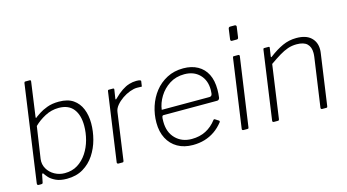

<svg xmlns="http://www.w3.org/2000/svg" viewBox="-82 -1055 2491 1378"><g transform="rotate(-15 1163.5 -366.0)"><path d="M64 0Q57 0 54.5 -4Q52 -8 53 -15L154 -733Q155 -738 157 -740Q159 -742 163 -742H196Q201 -742 202.5 -738.5Q204 -735 203 -729L168 -478Q167 -469 169.5 -469Q172 -469 179 -476Q186 -481 209 -496.5Q232 -512 269.5 -526Q307 -540 357 -540Q423 -540 463 -512.5Q503 -485 522.5 -437.5Q542 -390 542 -330Q542 -271 526 -211Q510 -151 477 -101Q444 -51 393 -20.5Q342 10 272 10Q222 10 189.5 -5.5Q157 -21 140.5 -40Q124 -59 118 -69Q115 -74 111.5 -72.5Q108 -71 106 -63L96 -13Q95 -5 92 -2.5Q89 0 80 0ZM125 -176Q120 -137 139 -104Q158 -71 192.5 -52Q227 -33 267 -33Q323 -33 364 -59Q405 -85 433 -127.5Q461 -170 475 -222Q489 -274 489 -326Q489 -406 453 -451.5Q417 -497 344 -497Q290 -497 242 -471.5Q194 -446 160 -412Z M656 0Q651 0 648 -3.5Q645 -7 646 -11L718 -521Q719 -527 720.5 -528.5Q722 -530 726 -530H756Q761 -530 763.5 -528Q766 -526 765 -520L755 -456Q754 -450 757 -449.5Q760 -449 764 -454Q796 -486 824.5 -505Q853 -524 879.5 -532Q906 -540 932 -540Q952 -540 960 -537Q968 -534 967 -529L962 -495Q962 -492 961.5 -491Q961 -490 959 -490Q953 -490 945 -490.5Q937 -491 925 -491Q902 -491 872 -480Q842 -469 814.5 -450Q787 -431 767.5 -407.5Q748 -384 745 -359L696 -9Q695 -4 693 -2Q691 0 686 0H656Z M1208 10Q1143 10 1095 -17.5Q1047 -45 1021 -95Q995 -145 995 -212Q995 -274 1014 -332.5Q1033 -391 1069.5 -437.5Q1106 -484 1159.5 -512Q1213 -540 1281 -540Q1343 -540 1388 -515Q1433 -490 1456.5 -443.5Q1480 -397 1480 -329Q1480 -315 1479 -300.5Q1478 -286 1476 -270Q1475 -263 1470 -257.5Q1465 -252 1457 -252H1057Q1051 -252 1048 -244.5Q1045 -237 1045 -207Q1045 -128 1091.5 -81Q1138 -34 1211 -34Q1270 -34 1316 -57.5Q1362 -81 1396 -126Q1400 -130 1402.5 -129.5Q1405 -129 1408 -127L1433 -111Q1439 -107 1435 -99Q1406 -62 1371 -38Q1336 -14 1295.5 -2Q1255 10 1208 10ZM1410 -292Q1421 -292 1427 -300Q1433 -308 1433 -340Q1433 -411 1390.5 -454Q1348 -497 1278 -497Q1215 -497 1167.5 -466.5Q1120 -436 1091 -388.5Q1062 -341 1056 -292Z M1625 -12Q1624 -4 1622 -2Q1620 0 1612 0H1587Q1580 0 1577 -3Q1574 -6 1575 -12L1647 -521Q1648 -527 1649.5 -528.5Q1651 -530 1656 -530H1688Q1693 -530 1695.5 -527Q1698 -524 1697 -518ZM1720 -655Q1719 -648 1716.5 -644Q1714 -640 1706 -640H1671Q1664 -640 1662 -644.5Q1660 -649 1661 -656L1671 -729Q1673 -742 1685 -742H1720Q1725 -742 1728.5 -737.5Q1732 -733 1730 -727Z M1811 0Q1806 0 1803 -3.5Q1800 -7 1801 -11L1873 -521Q1874 -527 1875.5 -528.5Q1877 -530 1881 -530H1912Q1917 -530 1919 -528Q1921 -526 1920 -521L1911 -460Q1910 -450 1918 -456Q1970 -496 2018.5 -518Q2067 -540 2121 -540Q2193 -540 2229.5 -506Q2266 -472 2266 -417Q2266 -411 2265.5 -404.5Q2265 -398 2264 -391L2210 -10Q2209 -4 2207 -2Q2205 0 2200 0H2169Q2165 0 2162 -3.5Q2159 -7 2160 -11L2212 -376Q2213 -384 2213.5 -391.5Q2214 -399 2214 -405Q2214 -449 2189.5 -472.5Q2165 -496 2112 -496Q2077 -496 2046.5 -485.5Q2016 -475 1983 -455Q1950 -435 1907 -405L1851 -9Q1850 -4 1848 -2Q1846 0 1840 0H1811Z"/></g></svg>

Font: Libre Franklin Thin ExtraLight
Style: Italic
Weight: 250
Italic angle: -8°
Version: Version 3.000